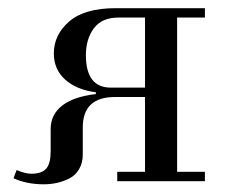

<svg xmlns="http://www.w3.org/2000/svg" viewBox="-20 -452 572 479"><path d="M13.7 -7.3 21.5 -27.8Q43 -18.6 58.1 -18.6Q84.5 -18.6 95.5 -31.5Q106.4 -44.4 106.4 -74.7V-130.4Q106.4 -166 135 -188.5Q163.6 -210.9 219.2 -217.3V-221.7Q170.9 -228 142.6 -253.4Q114.3 -278.8 114.3 -318.8Q114.3 -365.2 152.6 -398.4Q190.9 -431.6 268.6 -431.6H491.2V-408.2H421.9V-23.4H491.2V0H272.5V-23.4H341.8V-210H267.1Q186.5 -210 186.5 -134.3V-66.9Q186.5 -45.4 177.2 -29.8Q168 -14.2 152.6 -6.6Q137.2 1 121.6 4.4Q106 7.8 88.9 7.8Q46.9 7.8 13.7 -7.3ZM194.3 -314.5Q194.3 -233.4 256.3 -233.4H341.8V-408.2H275.9Q233.9 -408.2 214.1 -381.3Q194.3 -354.5 194.3 -314.5Z"/></svg>

Font: Theano Didot
Style: Regular
Weight: 400
Designer: Alexey Kryukov
Version: Version 2.0